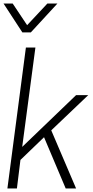

<svg xmlns="http://www.w3.org/2000/svg" viewBox="-23 -1070 530 1090"><path d="M409 0H350L227 -291L93 -162L73 0H19L124 -800H178L103 -236L409 -530H478L268 -330ZM152 -886H104L-3 -1050H49L131 -927L246 -1050H303Z"/></svg>

Font: Tanohe Sans Light
Style: Italic
Weight: 300
Designer: Village Type and Design LLC & Cristiano Sobral
Foundry: Cooper Hewitt Smithsonian Design Museum
Version: Version 1.00;September 29, 2021;FontCreator 13.0.0.2655 64-b